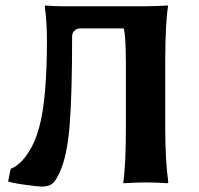

<svg xmlns="http://www.w3.org/2000/svg" viewBox="-20 -668 728 703"><path d="M273.9 -564Q260.7 -564 252.4 -555.4Q244.1 -546.9 244.1 -536.1Q244.1 -324.2 235.1 -210.2Q226.1 -96.2 198.2 -36.1Q183.1 -2.9 169.4 6.1Q155.8 15.1 134.8 15.1Q117.7 15.1 68.4 8.1Q19 1 9.8 -3.9L19 -49.8Q51.3 -62 79.6 -103Q107.9 -144 123 -200.2Q151.9 -302.2 151.9 -522.9Q151.9 -585 144 -644L146 -647.9Q180.2 -645 207 -645H511.2Q544.4 -645 594.2 -647.9L595.2 -645Q585.4 -581.1 585 -444.8V-200.2Q585 -82 596.2 0L594.2 2.9Q549.3 0 515.1 0Q480 0 432.1 2.9L431.2 0Q440.9 -63 440.9 -200.2V-435.1Q440.9 -535.2 433.1 -564Z"/></svg>

Font: Linux Biolinum
Style: Bold
Weight: 700
Designer: Philipp H. Poll
Foundry: Philipp H. Poll
Version: Version 1.3.2 ; ttfautohint (v0.9)